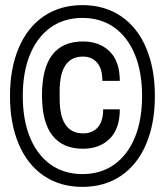

<svg xmlns="http://www.w3.org/2000/svg" viewBox="-20 -718 644 750"><path d="M19 -343Q19 -450 53 -530.5Q87 -611 151 -654.5Q215 -698 302 -698Q389 -698 453 -654.5Q517 -611 551 -530.5Q585 -450 585 -343Q585 -236 551 -155.5Q517 -75 453 -31.5Q389 12 302 12Q215 12 151 -31.5Q87 -75 53 -155.5Q19 -236 19 -343ZM535 -343Q535 -436 507 -504.5Q479 -573 426.5 -610.5Q374 -648 302 -648Q230 -648 177.5 -610.5Q125 -573 97 -504.5Q69 -436 69 -343Q69 -250 97 -181.5Q125 -113 177.5 -75.5Q230 -38 302 -38Q374 -38 426.5 -75.5Q479 -113 507 -181.5Q535 -250 535 -343ZM144 -346Q144 -556 304 -556Q369 -556 408.5 -517Q448 -478 448 -402H380Q380 -449 359.5 -473Q339 -497 304 -497Q213 -497 213 -362V-332Q213 -197 305 -197Q341 -197 362 -220.5Q383 -244 383 -291H448Q448 -215 408.5 -176Q369 -137 304 -137Q225 -137 184.5 -189Q144 -241 144 -346Z"/></svg>

Font: Archivo Narrow Medium
Style: Italic
Weight: 500
Italic angle: -8°
Designer: Hector Gatti
Foundry: Omnibus-Type
Version: Version 2.001